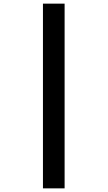

<svg xmlns="http://www.w3.org/2000/svg" viewBox="-20 -819 591 1055"><path d="M216 -799V216H335V-799Z"/></svg>

Font: Noto Sans Sinhala UI ExtraCondensed ExtraBold
Style: Regular
Weight: 800
Width: 2
Designer: Jelle Bosma - Monotype Design Team
Foundry: Monotype Imaging Inc.
Version: Version 2.006